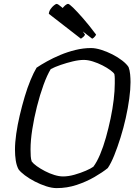

<svg xmlns="http://www.w3.org/2000/svg" viewBox="-20 -967 702 987"><path d="M271 0Q247 0 217.5 -9.5Q188 -19 159 -34Q130 -49 107.5 -66Q85 -83 75 -97Q65 -116 61 -142Q57 -168 57 -198Q57 -234 63.5 -279.5Q70 -325 81.5 -374Q93 -423 107 -470Q121 -517 137 -555.5Q153 -594 168 -619Q190 -634 221.5 -651.5Q253 -669 290 -684.5Q327 -700 367.5 -710Q408 -720 448 -720Q471 -720 500 -711Q529 -702 557.5 -687.5Q586 -673 608.5 -655.5Q631 -638 641 -622Q647 -606 649 -585Q651 -564 651 -545Q651 -508 644.5 -460Q638 -412 626.5 -360.5Q615 -309 599.5 -259.5Q584 -210 567.5 -169Q551 -128 534 -103Q507 -81 465.5 -57Q424 -33 374.5 -16.5Q325 0 271 0ZM304 -60Q332 -60 363.5 -69Q395 -78 421.5 -89.5Q448 -101 460 -110Q478 -134 494.5 -173Q511 -212 524.5 -260Q538 -308 548.5 -358Q559 -408 564.5 -454.5Q570 -501 570 -538Q570 -551 570 -563Q570 -575 568 -586Q564 -594 547 -606.5Q530 -619 506.5 -631Q483 -643 457.5 -651Q432 -659 411 -659Q386 -659 354.5 -651.5Q323 -644 292.5 -633.5Q262 -623 241 -612Q222 -581 203.5 -530Q185 -479 170 -419.5Q155 -360 146 -302.5Q137 -245 137 -199Q137 -180 138 -164.5Q139 -149 143 -137Q151 -126 169 -113Q187 -100 211 -87.5Q235 -75 259.5 -67.5Q284 -60 304 -60ZM396 -768 231 -896Q232 -909 240 -920.5Q248 -932 257.5 -939.5Q267 -947 271 -947Q278 -947 300.5 -927.5Q323 -908 354 -872.5Q385 -837 417 -789Q415 -783 408 -777Q401 -771 396 -768ZM454 -768 289 -896Q291 -908 298 -919.5Q305 -931 314.5 -939Q324 -947 330 -947Q336 -947 356.5 -927Q377 -907 408 -871.5Q439 -836 474 -789Q473 -786 467.5 -779Q462 -772 454 -768Z"/></svg>

Font: Texturina 12pt ExtraLight
Style: Italic
Weight: 250
Italic angle: -11°
Designer: Guillermo Torres Carreño
Foundry: Omnibus-Type
Version: Version 1.002